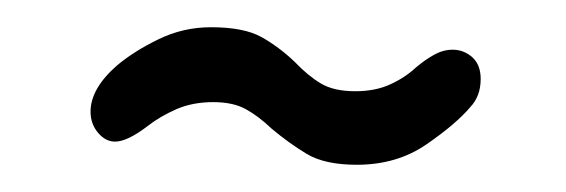

<svg xmlns="http://www.w3.org/2000/svg" viewBox="-20 -656 416 141"><path d="M242 -535Q218.5 -535 205.2 -543Q192 -551 179.5 -561.5Q169.5 -571 160.2 -576Q151 -581 136.5 -581Q121.5 -581 109.5 -575.8Q97.5 -570.5 88.5 -563.5Q73.5 -552 64.5 -552Q57.5 -552 52 -558.5Q46.5 -565 46.5 -574Q46.5 -591 66 -608Q78.5 -618.5 96.5 -627.2Q114.5 -636 135 -636Q159 -636 172 -628.8Q185 -621.5 196.5 -610.5Q206 -600.5 215.5 -594.8Q225 -589 241 -589Q255.5 -589 266.5 -594Q277.5 -599 285.5 -606.5Q292 -612 298.8 -615.8Q305.5 -619.5 312.5 -619.5Q320.5 -619.5 326.8 -614Q333 -608.5 333 -598Q333 -585.5 325.5 -577.5Q315 -565 293.2 -550Q271.5 -535 242 -535Z"/></svg>

Font: Sono
Style: Regular
Weight: 400
Designer: Tyler Finck
Foundry: Tyler Finck
Version: Version 2.112